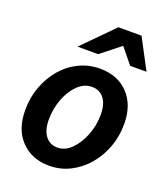

<svg xmlns="http://www.w3.org/2000/svg" viewBox="-138 -833 803 936"><g transform="rotate(20 263.5 -365.0)"><path d="M226 10Q137 10 81 -47.5Q25 -105 25 -207Q25 -271 46 -327.5Q67 -384 104 -427.5Q141 -471 191.5 -495.5Q242 -520 300 -520Q392 -520 447 -462Q502 -404 502 -306Q502 -242 481 -185Q460 -128 422 -84Q384 -40 334 -15Q284 10 226 10ZM235 -87Q274 -87 306.5 -119.5Q339 -152 359 -203Q379 -254 379 -310Q379 -364 356 -393.5Q333 -423 293 -423Q253 -423 220.5 -391.5Q188 -360 168.5 -309Q149 -258 149 -202Q149 -147 172 -117Q195 -87 235 -87ZM159 -583 314 -740H434L517 -583H432L367 -663L266 -583Z"/></g></svg>

Font: Instrument Sans SemiCondensed SemiBold Italic
Style: Regular
Weight: 600
Width: 4
Italic angle: -13°
Designer: Rodrigo Fuenzalida
Foundry: fragTYPE
Version: Version 1.000; ttfautohint (v1.8.4.7-5d5b);gftools[0.9.28]